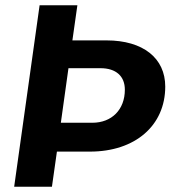

<svg xmlns="http://www.w3.org/2000/svg" viewBox="-20 -712 661 732"><path d="M34 0H178L197 -134H323C495 -134 610 -233 610 -382C610 -490 526 -558 386 -558H256L275 -692H131ZM212 -244 241 -452H363C423 -452 456 -421 456 -370C456 -294 406 -244 332 -244Z"/></svg>

Font: Ronzino Bold
Style: Italic
Weight: 700
Italic angle: -8°
Designer: Nunzio Mazzaferro
Foundry: Collletttivo
Version: Version 1.000;Glyphs 3.3 (3337)